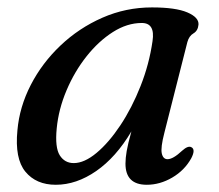

<svg xmlns="http://www.w3.org/2000/svg" viewBox="-20 -488 591 518"><path d="M423.5 -130Q413 -89.5 416.5 -74Q420 -58.5 432 -58.5Q447 -58.5 471.5 -81.5Q487 -95.5 496 -91Q508.5 -85 496 -61Q478 -28.5 444.8 -9Q411.5 10.5 376 10.5Q318.5 10.5 318.5 -46.5Q318.5 -61.5 321.8 -80.5Q325 -99.5 334.5 -133.5Q293 -63.5 239.5 -26.5Q186 10.5 130.5 10.5Q77.5 10.5 48.5 -24.8Q19.5 -60 27 -136.5Q32.5 -199.5 63 -258.8Q93.5 -318 143.2 -365.2Q193 -412.5 256.2 -440.2Q319.5 -468 390 -468Q454 -468 485.5 -454.5Q517 -441 515.5 -421.5Q514 -405 502 -398Q490 -391 485.5 -374.5ZM133 -141.5Q128 -90 141.2 -69Q154.5 -48 179 -48Q207.5 -48 240.5 -75.5Q273.5 -103 304.8 -150Q336 -197 359.2 -255.8Q382.5 -314.5 391.5 -377Q399 -426 362.5 -426Q323 -426 284.5 -401.5Q246 -377 213.5 -336Q181 -295 159.5 -244.2Q138 -193.5 133 -141.5Z"/></svg>

Font: Fraunces 9pt
Style: Italic
Weight: 400
Italic angle: -16°
Version: Version 1.000;[b76b70a41]